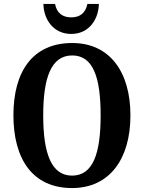

<svg xmlns="http://www.w3.org/2000/svg" viewBox="-20 -943 729 973"><path d="M341 -771C433 -771 480 -848 481 -923H423C413 -875 383 -855 341 -855C299 -855 268 -875 259 -923H200C201 -848 248 -771 341 -771ZM345 10C535 10 641 -137 641 -358C641 -580 535 -725 346 -725C145 -725 48 -580 48 -359C48 -137 145 10 345 10ZM345 -53C240 -53 199 -166 199 -358C199 -551 240 -662 346 -662C452 -662 490 -551 490 -358C490 -166 452 -53 345 -53Z"/></svg>

Font: Noto Serif Condensed
Style: Bold
Weight: 700
Width: 3
Designer: Monotype Design Team
Foundry: Monotype Imaging Inc.
Version: Version 2.015